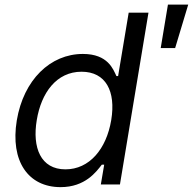

<svg xmlns="http://www.w3.org/2000/svg" viewBox="-20 -781 817 813"><path d="M236.5 11.4C341.3 11.4 387.8 -54 411.2 -83.8H421.2L407 0H487.9L608.7 -727.3H524.9L480.1 -458.8H473C459.5 -487.2 437.5 -552.6 331 -552.6C193.2 -552.6 79.9 -443.2 51.1 -271.3C22.7 -98 99.8 11.4 236.5 11.4ZM135.7 -272.7C154.5 -387.8 219.1 -477.3 325.3 -477.3C427.9 -477.3 471.2 -394.9 451 -272.7C430.4 -149.1 358 -63.9 257.1 -63.9C152 -63.9 116.1 -156.2 135.7 -272.7ZM660.5 -577.4H721.6L777 -761.4H691.1Z"/></svg>

Font: Margiela Sans
Style: Italic
Weight: 400
Italic angle: -9.39999°
Designer: Stefan Endress, Andreas Faust
Version: Version 1.100;FEAKit 1.0